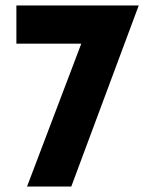

<svg xmlns="http://www.w3.org/2000/svg" viewBox="-20 -683 543 703"><path d="M488 -663 241 0H79L284 -540L331 -523H40V-663Z"/></svg>

Font: Josefin Sans Thin
Style: Bold
Weight: 700
Version: Version 2.000